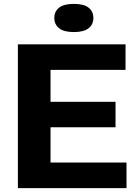

<svg xmlns="http://www.w3.org/2000/svg" viewBox="-20 -968 712 988"><path d="M72 0V-740H626V-608.5H240V-131.5H631V0ZM163.5 -313V-444H574.5V-313ZM360 -803Q308.5 -803 284 -822.8Q259.5 -842.5 259.5 -875.5Q259.5 -909 284 -928.5Q308.5 -948 360 -948Q411.5 -948 436 -928.5Q460.5 -909 460.5 -875.5Q460.5 -842.5 436 -822.8Q411.5 -803 360 -803Z"/></svg>

Font: Encode Sans SC SemiExpanded
Style: Bold
Weight: 700
Width: 6
Designer: Multiple Designers
Foundry: Impallari Type
Version: Version 3.002